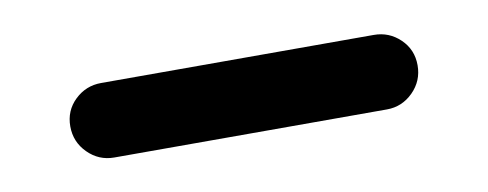

<svg xmlns="http://www.w3.org/2000/svg" viewBox="-27 5 554 218"><g transform="rotate(-10 250.0 114.0)"><path d="M92.8 157.2Q75.2 157.2 62.5 144.5Q49.8 131.8 49.8 113.8Q49.8 95.7 62.5 83.5Q75.2 71.3 92.8 71.3H407.2Q424.8 71.3 437.5 83.5Q450.2 95.7 450.2 113.8Q450.2 131.8 437.5 144.5Q424.8 157.2 407.2 157.2Z"/></g></svg>

Font: Gen Jyuu Gothic Monospace Bold
Style: Bold
Weight: 700
Designer: [Source Han Sans]
Ryoko NISHIZUKA  (kana & ideographs); Paul D. Hunt (Latin, Greek & Cyrillic); Wenlong ZHANG  (bopomofo
Version: Version 1.002.20150607